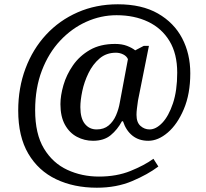

<svg xmlns="http://www.w3.org/2000/svg" viewBox="-20 -734 961 896"><path d="M432 142Q325 142 242 102.5Q159 63 112 -17Q65 -97 65 -218Q65 -324 99 -414.5Q133 -505 195 -572Q257 -639 342.5 -676.5Q428 -714 530 -714Q642 -714 717 -671Q792 -628 830 -555.5Q868 -483 868 -392Q868 -296 838 -225Q808 -154 763 -115.5Q718 -77 672 -77Q628 -77 598 -101Q568 -125 554 -168H549Q528 -129 496.5 -103Q465 -77 414 -77Q374 -77 339 -95.5Q304 -114 283 -152Q262 -190 262 -248Q262 -288 276 -336.5Q290 -385 320.5 -429Q351 -473 399.5 -501Q448 -529 517 -529Q549 -529 572.5 -520Q596 -511 611 -499L651 -520H675L624 -265Q624 -265 622.5 -254Q621 -243 619 -227.5Q617 -212 617 -198Q617 -163 635.5 -146.5Q654 -130 678 -130Q708 -130 737.5 -161Q767 -192 787 -251.5Q807 -311 807 -395Q807 -483 771 -542.5Q735 -602 671 -632.5Q607 -663 524 -663Q451 -663 383 -632.5Q315 -602 261 -544.5Q207 -487 175.5 -405Q144 -323 144 -220Q144 -109 185 -41Q226 27 294 58.5Q362 90 442 90Q524 90 588.5 64Q653 38 696 7L719 43Q670 80 597 111Q524 142 432 142ZM431 -130Q465 -130 487 -148.5Q509 -167 521.5 -196Q534 -225 539 -255L577 -458Q571 -472 555 -480Q539 -488 521 -488Q476 -488 444.5 -461Q413 -434 393 -393Q373 -352 364 -309Q355 -266 355 -234Q355 -182 376 -156Q397 -130 431 -130Z"/></svg>

Font: Noto Serif Old Uyghur
Style: Regular
Weight: 400
Designer: Lewis McGuffie
Foundry: Google LLC
Version: Version 1.003; ttfautohint (v1.8.4.7-5d5b)